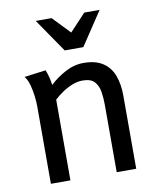

<svg xmlns="http://www.w3.org/2000/svg" viewBox="-83 -797 712 862"><g transform="rotate(-10 273.5 -366.0)"><path d="M144 -506Q151 -489 155.5 -471Q160 -453 162 -436Q192 -465 233 -487Q274 -509 317 -509Q372 -509 405.5 -486.5Q439 -464 453.5 -424.5Q468 -385 468 -333V0H379V-308Q379 -338 374.5 -366.5Q370 -395 353.5 -413.5Q337 -432 299 -432Q276 -432 252 -422.5Q228 -413 206.5 -398.5Q185 -384 168 -368V0H79V-353Q79 -372 76 -398.5Q73 -425 66 -451Q59 -477 46 -493ZM287 -653 360 -731H430L329 -579H244L139 -732H211Z"/></g></svg>

Font: Rosario Medium
Style: Regular
Weight: 500
Version: Version 1.201